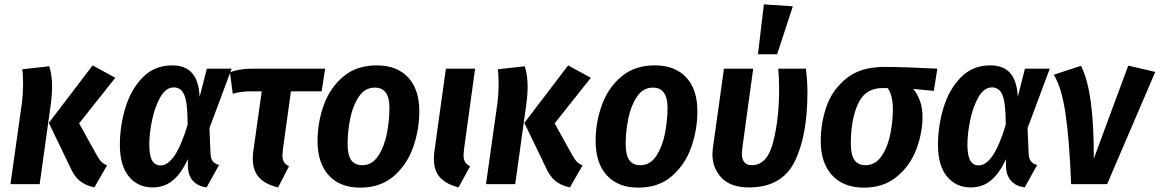

<svg xmlns="http://www.w3.org/2000/svg" viewBox="-20 -845 5321 881"><path d="M301 -80 204 -281 405 -545 509 -488 343 -279 424 -133Q435 -113 445 -103Q455 -93 471 -86L413 15Q371 6 345 -16Q319 -38 301 -80ZM81 -376Q86 -416 86 -460Q86 -502 82 -527L206 -541Q219 -500 219 -447Q219 -408 212 -359L162 0H28Z M896 -400 929 -530H1043L941 -257L946 -140Q947 -117 956.5 -105Q966 -93 985 -88L928 15Q889 10 866.5 -14Q844 -38 842 -80V-115Q813 -51 774 -18Q735 15 681 15Q612 15 571 -35.5Q530 -86 530 -180Q530 -266 555 -349.5Q580 -433 634 -489Q688 -545 770 -545Q831 -545 862 -509Q893 -473 896 -400ZM665 -182Q665 -131 678 -108.5Q691 -86 717 -86Q785 -86 841 -273Q841 -370 826.5 -407Q812 -444 778 -444Q741 -444 715.5 -399Q690 -354 677.5 -292.5Q665 -231 665 -182Z M1278 -159Q1276 -139 1276 -133Q1276 -114 1282.5 -102.5Q1289 -91 1306 -82L1256 15Q1198 1 1169 -30.5Q1140 -62 1140 -116Q1140 -137 1142 -149L1181 -426H1134Q1085 -426 1048 -415L1035 -513Q1076 -530 1140 -530H1472L1456 -426H1315Z M1437 -198Q1437 -283 1465.5 -362.5Q1494 -442 1555 -493.5Q1616 -545 1709 -545Q1801 -545 1852.5 -490Q1904 -435 1904 -335Q1904 -250 1876 -170Q1848 -90 1787 -37Q1726 16 1633 16Q1540 16 1488.5 -40.5Q1437 -97 1437 -198ZM1767 -350Q1767 -443 1700 -443Q1654 -443 1626 -400.5Q1598 -358 1586.5 -299Q1575 -240 1575 -184Q1575 -134 1591.5 -110.5Q1608 -87 1642 -87Q1688 -87 1716 -130.5Q1744 -174 1755.5 -234Q1767 -294 1767 -350Z M2109 -159Q2107 -139 2107 -133Q2107 -114 2113.5 -102.5Q2120 -91 2137 -82L2084 15Q2027 0 1999 -31Q1971 -62 1971 -115Q1971 -137 1973 -149L2026 -530H2160Z M2483 -80 2386 -281 2587 -545 2691 -488 2525 -279 2606 -133Q2617 -113 2627 -103Q2637 -93 2653 -86L2595 15Q2553 6 2527 -16Q2501 -38 2483 -80ZM2263 -376Q2268 -416 2268 -460Q2268 -502 2264 -527L2388 -541Q2401 -500 2401 -447Q2401 -408 2394 -359L2344 0H2210Z M2713 -198Q2713 -283 2741.5 -362.5Q2770 -442 2831 -493.5Q2892 -545 2985 -545Q3077 -545 3128.5 -490Q3180 -435 3180 -335Q3180 -250 3152 -170Q3124 -90 3063 -37Q3002 16 2909 16Q2816 16 2764.5 -40.5Q2713 -97 2713 -198ZM3043 -350Q3043 -443 2976 -443Q2930 -443 2902 -400.5Q2874 -358 2862.5 -299Q2851 -240 2851 -184Q2851 -134 2867.5 -110.5Q2884 -87 2918 -87Q2964 -87 2992 -130.5Q3020 -174 3031.5 -234Q3043 -294 3043 -350Z M3685 -423Q3685 -221 3626 -103Q3567 15 3417 15Q3333 15 3291 -29Q3249 -73 3249 -138Q3249 -147 3251 -165L3302 -530H3436L3386 -164Q3384 -148 3384 -142Q3384 -87 3430 -87Q3501 -87 3528 -194Q3555 -301 3555 -433Q3555 -490 3551 -530H3678Q3685 -469 3685 -423ZM3618 -816 3546 -596H3458L3485 -825Z M3746 -198Q3746 -280 3772.5 -356.5Q3799 -433 3864 -485.5Q3929 -538 4038 -538Q4123 -538 4281 -530L4265 -428L4170 -437Q4188 -417 4200.5 -384Q4213 -351 4213 -309Q4213 -236 4185 -161Q4157 -86 4096 -35Q4035 16 3944 16Q3851 16 3798.5 -40.5Q3746 -97 3746 -198ZM4077 -343Q4077 -408 4053 -441H4029Q3950 -441 3917 -368.5Q3884 -296 3884 -186Q3884 -135 3900.5 -111Q3917 -87 3951 -87Q3997 -87 4025.5 -129.5Q4054 -172 4065.5 -231Q4077 -290 4077 -343Z M4650 -400 4683 -530H4797L4695 -257L4700 -140Q4701 -117 4710.5 -105Q4720 -93 4739 -88L4682 15Q4643 10 4620.5 -14Q4598 -38 4596 -80V-115Q4567 -51 4528 -18Q4489 15 4435 15Q4366 15 4325 -35.5Q4284 -86 4284 -180Q4284 -266 4309 -349.5Q4334 -433 4388 -489Q4442 -545 4524 -545Q4585 -545 4616 -509Q4647 -473 4650 -400ZM4419 -182Q4419 -131 4432 -108.5Q4445 -86 4471 -86Q4539 -86 4595 -273Q4595 -370 4580.5 -407Q4566 -444 4532 -444Q4495 -444 4469.5 -399Q4444 -354 4431.5 -292.5Q4419 -231 4419 -182Z M4999 -117 5157 -544 5281 -515 5060 0H4895Q4887 -203 4869 -324.5Q4851 -446 4815 -502L4940 -543Q5000 -429 4999 -117Z"/></svg>

Font: Fira Sans Condensed SemiBold
Style: Italic
Weight: 600
Width: 3
Italic angle: -8°
Designer: bBox Type GmbH & Carrois Corporate GbR & Edenspiekermann AG
Foundry: bBox Type GmbH & Carrois Corporate GbR & Edenspiekermann AG
Version: Version 4.301